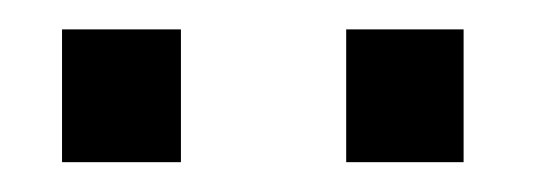

<svg xmlns="http://www.w3.org/2000/svg" viewBox="-20 -705 373 130"><path d="M214.4 -595.2H293.9V-685.1H214.4ZM22 -595.2H102.5V-685.1H22Z"/></svg>

Font: Arimo
Style: Regular
Weight: 400
Designer: Steve Matteson
Foundry: Monotype Imaging Inc.
Version: Version 1.32